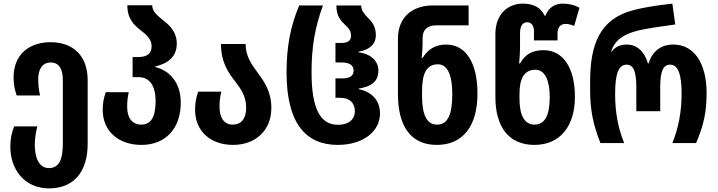

<svg xmlns="http://www.w3.org/2000/svg" viewBox="-20 -790 3963 1060"><path d="M251 250C387 250 464 159 464 4V-347C464 -482 384 -557 259 -557C143 -557 55 -491 55 -363C55 -322 61 -297 72 -263H201C194 -295 191 -323 191 -352C191 -409 214 -445 260 -445C305 -445 327 -411 327 -347V1C327 93 305 138 250 138C194 138 172 78 172 9C172 -32 180 -67 186 -92H58C45 -60 37 -23 37 20C37 143 113 250 251 250Z M761 10C897 10 978 -84 978 -223C978 -340 911 -402 837 -420V-423C911 -440 956 -480 956 -549C956 -613 918 -649 881 -678C847 -705 821 -727 820 -761H683C683 -685 721 -650 758 -622C790 -597 817 -573 817 -535C817 -499 797 -475 744 -475H712V-364H746C805 -364 839 -318 839 -231C839 -147 815 -102 760 -102C709 -102 682 -140 682 -200C682 -231 685 -255 691 -281H564C553 -249 547 -223 547 -184C547 -63 637 10 761 10Z M1267 10C1387 10 1478 -67 1478 -193C1478 -285 1439 -340 1400 -392C1367 -437 1336 -482 1336 -547H1200C1200 -444 1242 -387 1281 -337C1312 -296 1339 -257 1339 -195C1339 -135 1312 -102 1265 -102C1217 -102 1192 -140 1192 -200C1192 -232 1195 -257 1202 -284H1074C1063 -250 1057 -224 1057 -184C1057 -63 1145 10 1267 10Z M1844 10C1986 10 2078 -65 2078 -164C2078 -243 2024 -285 1960 -298V-301C2021 -311 2069 -333 2069 -401C2069 -458 2020 -495 1959 -501V-504C2019 -516 2055 -543 2055 -597C2055 -643 2034 -670 2011 -692C1991 -713 1974 -732 1974 -760H1837C1837 -701 1862 -675 1886 -652C1904 -636 1918 -620 1918 -592C1918 -567 1902 -553 1866 -553H1832V-445H1867C1912 -445 1932 -428 1932 -401C1932 -371 1912 -357 1867 -357H1832V-250H1859C1913 -250 1939 -219 1939 -177C1939 -130 1905 -101 1846 -101C1748 -101 1700 -190 1700 -391C1700 -529 1718 -637 1763 -760H1632C1584 -648 1562 -532 1562 -390C1562 -106 1671 10 1844 10Z M2392 10C2535 10 2616 -94 2616 -272C2616 -447 2550 -544 2443 -544C2384 -544 2342 -518 2313 -470H2308C2312 -505 2313 -531 2313 -552V-579C2313 -629 2342 -650 2388 -650H2567V-760H2370C2266 -760 2177 -704 2177 -576V-271C2177 -86 2253 10 2392 10ZM2393 -102C2336 -102 2310 -156 2310 -262V-285C2310 -384 2334 -435 2398 -435C2451 -435 2477 -375 2477 -271C2477 -161 2454 -102 2393 -102Z M2930 10C3073 10 3154 -94 3154 -255C3154 -417 3088 -513 2981 -513C2922 -513 2880 -492 2851 -440H2846C2849 -475 2851 -501 2851 -525V-606C2851 -649 2867 -667 2890 -667C2913 -667 2928 -650 2928 -617V-567H3058V-605C3058 -638 3074 -658 3102 -658C3118 -658 3132 -654 3150 -647L3179 -747C3149 -764 3117 -770 3087 -770C3045 -770 3009 -750 2991 -703H2987C2966 -749 2924 -770 2866 -770C2787 -770 2715 -715 2715 -602V-254C2715 -86 2792 10 2930 10ZM2931 -102C2874 -102 2848 -156 2848 -245V-271C2848 -354 2872 -405 2936 -405C2989 -405 3015 -345 3015 -254C3015 -161 2992 -102 2931 -102Z M3295 0H3426C3392 -84 3376 -170 3376 -270C3376 -382 3394 -433 3440 -433C3478 -433 3493 -393 3493 -308V-176H3625V-308C3625 -394 3640 -433 3679 -433C3726 -433 3743 -375 3743 -272C3743 -177 3727 -86 3692 0H3823C3865 -98 3881 -173 3881 -275C3881 -439 3814 -544 3697 -544C3629 -544 3581 -507 3561 -440H3557C3538 -507 3495 -544 3441 -544C3411 -544 3380 -536 3358 -506H3354C3376 -573 3428 -601 3494 -619C3536 -631 3635 -645 3708 -655L3692 -770C3594 -759 3525 -747 3477 -734C3292 -686 3238 -547 3238 -339V-291C3238 -186 3254 -102 3295 0Z"/></svg>

Font: Noto Sans Georgian Condensed Bold
Style: Regular
Weight: 700
Width: 3
Designer: Monotype Design Team, Akaki Razmadze
Foundry: Google LLC
Version: Version 2.005